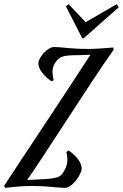

<svg xmlns="http://www.w3.org/2000/svg" viewBox="-101 -901 593 926"><path d="M-77 5C-36 1 2 -4 45 -4C140 -4 172 5 212 5C247 5 293 -60 293 -89C293 -115 268 -150 230 -175L219 -168C223 -152 224 -137 224 -128C224 -96 200 -55 181 -48C147 -36 103 -37 30 -33C110 -146 326 -490 447 -661L445 -672C404 -669 369 -665 326 -665C231 -665 206 -674 158 -674C130 -674 84 -625 84 -595C84 -569 108 -536 147 -509L158 -514C154 -530 152 -547 152 -557C152 -588 177 -620 197 -627C227 -638 279 -633 335 -637C203 -432 22 -163 -81 -5L-77 5ZM302 -716 472 -866 462 -881 312 -794 230 -881 217 -870 296 -716Z"/></svg>

Font: Romanesco
Style: Regular
Weight: 400
Designer: Astigmatic (AOETI)
Foundry: Astigmatic (AOETI)
Version: Version 1.000